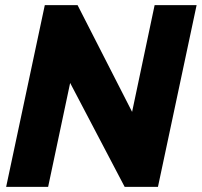

<svg xmlns="http://www.w3.org/2000/svg" viewBox="-20 -730 788 750"><path d="M155 -710H283L496 -293L584 -710H748L597 0H467L254 -406L168 0H4Z"/></svg>

Font: Raleway Thin ExtraBold
Style: Italic
Weight: 800
Italic angle: -12°
Version: Version 4.026